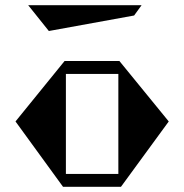

<svg xmlns="http://www.w3.org/2000/svg" viewBox="-20 -723 713 743"><path d="M89 -703H528L499 -663L169 -603ZM633 -253 448 0H224L40 -253L230 -487H442ZM235 -50H438V-437H235Z"/></svg>

Font: Chokokutai
Style: Regular
Weight: 400
Designer: 108号,108go
Foundry: Font Zone 108
Version: Version 1.000; ttfautohint (v1.8.3)